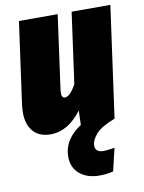

<svg xmlns="http://www.w3.org/2000/svg" viewBox="-88 -595 681 908"><g transform="rotate(-10 253.0 -141.0)"><path d="M506 -534 432 0H431Q365 25 340 54Q315 83 315 108Q315 141 355 141Q370 141 408 135L382 244Q352 252 315 252Q258 252 221.5 222Q185 192 185 139Q185 56 271 0H270L272 -68Q206 20 123 20Q68 20 39 -13Q10 -46 10 -104Q10 -123 13 -144L67 -534H253L204 -178Q203 -172 203 -163Q203 -140 219 -140Q243 -140 273 -194L320 -534Z"/></g></svg>

Font: Fira Sans Condensed Black
Style: Italic
Weight: 900
Width: 3
Italic angle: -8°
Designer: Carrois Corporate & Edenspiekermann AG
Foundry: Carrois Corporate GbR & Edenspiekermann AG
Version: Version 4.203